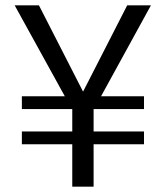

<svg xmlns="http://www.w3.org/2000/svg" viewBox="-20 -700 621 720"><path d="M35 -680H126L305 -330H228ZM278 -330 457 -680H546L354 -330ZM251 -335H331V0H251ZM62 -339H520V-291H62ZM62 -207H520V-159H62Z"/></svg>

Font: TASA Orbiter VF Text
Style: Regular
Weight: 400
Designer: Weizhong Zhang
Foundry: 本地遙控
Version: Version 1.001;Glyphs 3.2 (3192)